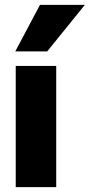

<svg xmlns="http://www.w3.org/2000/svg" viewBox="-20 -772 370 792"><path d="M330.1 -752 174.8 -560.1H43L145 -752ZM44.9 -500H211.9V0H44.9Z"/></svg>

Font: Overused Grotesk ExtraBold
Style: Regular
Weight: 800
Version: Version 0.002